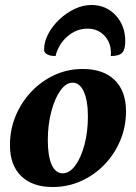

<svg xmlns="http://www.w3.org/2000/svg" viewBox="-20 -739 545 771"><path d="M192 12Q110 12 65 -32Q20 -76 20 -156Q20 -219 43 -274Q66 -329 106.5 -371.5Q147 -414 199.5 -438Q252 -462 312 -462Q395 -462 440.5 -417.5Q486 -373 486 -292Q486 -230 463 -175Q440 -120 399.5 -78Q359 -36 305.5 -12Q252 12 192 12ZM232 -43Q259 -43 282 -74Q305 -105 319 -157Q333 -209 333 -271Q333 -335 316.5 -371Q300 -407 272 -407Q245 -407 222.5 -375.5Q200 -344 186 -291Q172 -238 172 -176Q172 -112 187.5 -77.5Q203 -43 232 -43ZM347 -719Q406 -719 444.5 -677.5Q483 -636 483 -574Q483 -540 470.5 -527Q458 -514 425 -514Q429 -562 402 -593Q375 -624 331 -624Q287 -624 251 -593Q215 -562 203 -514Q181 -514 169 -521Q157 -528 157 -539Q157 -571 173.5 -602.5Q190 -634 218 -660.5Q246 -687 279.5 -703Q313 -719 347 -719Z"/></svg>

Font: Petrona ExtraBold
Style: Italic
Weight: 800
Italic angle: -9°
Designer: Ringo R. Seeber
Foundry: Ringo R. Seeber
Version: Version 2.001; ttfautohint (v1.8.3)